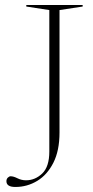

<svg xmlns="http://www.w3.org/2000/svg" viewBox="-20 -735 370 763"><path d="M216.5 -208.5Q216.5 -136.5 192.2 -88.5Q168 -40.5 128 -16.2Q88 8 41 8Q5.5 8 5.5 -15Q5.5 -23.5 11 -29Q16.5 -34.5 22.5 -34.5Q33.5 -34.5 49.5 -26.5Q65.5 -18.5 83.5 -18.5Q119.5 -18.5 147.8 -45.5Q176 -72.5 176 -133V-695L84.5 -709V-715H308.5V-709L216.5 -695Z"/></svg>

Font: Newsreader Display ExtraLight
Style: Regular
Weight: 275
Designer: Hugues Gentile
Foundry: Production Type
Version: Version 1.001